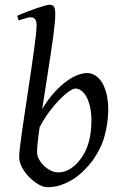

<svg xmlns="http://www.w3.org/2000/svg" viewBox="-20 -762 507 802"><path d="M294.9 -392.1Q285.6 -392.1 268.1 -380.1Q250.5 -368.2 229.2 -346.4Q208 -324.7 185.8 -295.2Q163.6 -265.6 145.5 -230.5Q140.1 -195.3 137.5 -167.7Q134.8 -140.1 134.8 -125Q134.8 -112.3 142.3 -97.7Q149.9 -83 162.6 -70.6Q175.3 -58.1 191.2 -50Q207 -42 224.1 -42Q241.7 -42 256.8 -48.3Q272 -54.7 284.9 -64.7Q297.9 -74.7 308.1 -87.2Q318.4 -99.6 326.2 -111.8Q337.4 -129.4 344.2 -148.4Q351.1 -167.5 355 -186.5Q358.9 -205.6 360.4 -223.9Q361.8 -242.2 361.8 -258.8Q361.8 -292.5 355.7 -317.6Q349.6 -342.8 340.1 -359.4Q330.6 -376 318.6 -384Q306.6 -392.1 294.9 -392.1ZM432.1 -297.9Q431.2 -246.1 416.7 -193.6Q402.3 -141.1 367.2 -91.8Q350.6 -69.8 330.3 -49.6Q310.1 -29.3 286.1 -13.9Q262.2 1.5 234.9 10.7Q207.5 20 176.8 20Q166.5 20 154.1 14.9Q141.6 9.8 128.7 0.5Q115.7 -8.8 103.3 -21Q90.8 -33.2 81.3 -47.1Q71.8 -61 65.9 -76.2Q60.1 -91.3 60.1 -106Q60.1 -118.7 63.2 -146Q66.4 -173.3 71.5 -210Q76.7 -246.6 83.3 -289.6Q89.8 -332.5 96.4 -377.2Q103 -421.9 109.6 -465.6Q116.2 -509.3 121.3 -546.9Q126.5 -584.5 129.6 -613.3Q132.8 -642.1 132.8 -657.2Q132.8 -668.5 130.4 -675Q127.9 -681.6 124 -684.8Q120.1 -688 115.7 -689Q111.3 -689.9 106.9 -689.9Q102.5 -689.9 94.5 -687.7Q86.4 -685.5 78.1 -683.1Q68.8 -680.2 58.1 -676.8L51.8 -695.8Q72.3 -705.1 93.8 -713.4Q115.2 -721.7 134 -728Q152.8 -734.4 167 -738.3Q181.2 -742.2 187 -742.2Q200.7 -742.2 205.8 -733.4Q210.9 -724.6 210.9 -702.1Q210.9 -687 208.5 -662.4Q206.1 -637.7 201.9 -606.2Q197.8 -574.7 192.1 -537.8Q186.5 -501 180.4 -461.9Q174.3 -422.9 168.2 -383.1Q162.1 -343.3 156.2 -306.2Q181.2 -348.1 207.8 -377Q234.4 -405.8 259.3 -423.6Q284.2 -441.4 305.9 -449.2Q327.6 -457 342.8 -457Q361.8 -457 378.4 -446.5Q395 -436 407 -416Q418.9 -396 425.8 -366.2Q432.6 -336.4 432.1 -297.9Z"/></svg>

Font: Gentium Plus Afr
Style: Italic
Weight: 400
Italic angle: -8°
Designer: J. Victor Gaultney, Annie Olsen, Iska Routamaa, Becca Hirsbrunner
Foundry: SIL International
Version: Version 5.000